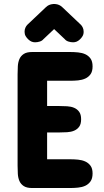

<svg xmlns="http://www.w3.org/2000/svg" viewBox="-20 -945 521 965"><path d="M333 -683.6Q352.5 -683.6 372.6 -681.6Q392.6 -679.7 408.7 -672.4Q424.8 -665 435.1 -650.6Q445.3 -636.2 445.3 -611.3Q445.3 -586.4 435.1 -572Q424.8 -557.6 408.7 -550.3Q392.6 -543 372.6 -541Q352.5 -539.1 333 -539.1H216.8V-412.1H278.3Q297.9 -412.1 317.6 -410.9Q337.4 -409.7 352.8 -403.1Q368.2 -396.5 377.9 -383.1Q387.7 -369.6 387.7 -345.7Q387.7 -321.3 377.9 -308.1Q368.2 -294.9 352.8 -288.3Q337.4 -281.7 317.6 -280.5Q297.9 -279.3 278.3 -279.3H216.8V-144.5H333Q352.5 -144.5 372.6 -142.6Q392.6 -140.6 408.7 -133.3Q424.8 -126 435.1 -111.8Q445.3 -97.7 445.3 -73.2Q445.3 -47.9 434.8 -33.2Q424.3 -18.6 408.2 -11.2Q392.1 -3.9 372.1 -2Q352.1 0 333 0H141.6Q114.3 0 99.4 -9.8Q84.5 -19.5 77.6 -35.4Q70.8 -51.3 69.6 -71.3Q68.4 -91.3 68.4 -112.3V-571.3Q68.4 -592.3 69.6 -612.3Q70.8 -632.3 77.6 -648.2Q84.5 -664.1 99.4 -673.8Q114.3 -683.6 141.6 -683.6ZM386.7 -820.3Q392.1 -814.9 396.2 -805.9Q400.4 -796.9 400.4 -785.2Q400.4 -772.5 394.8 -763.2Q389.2 -753.9 381.8 -747.1Q373 -738.8 364.7 -735.6Q356.4 -732.4 347.7 -732.4Q335.9 -732.4 324.2 -736.1Q312.5 -739.7 305.7 -748L252 -798.8L198.2 -748Q191.4 -739.7 179.7 -736.1Q168 -732.4 156.2 -732.4Q147.5 -732.4 139.2 -735.6Q130.9 -738.8 122.1 -747.1Q114.7 -753.9 109.1 -763.2Q103.5 -772.5 103.5 -785.2Q103.5 -796.9 107.7 -805.9Q111.8 -814.9 117.2 -820.3L210 -908.2Q217.3 -915.5 226.3 -919.7Q235.4 -923.8 247.1 -924.8H256.8Q278.8 -923.3 293.9 -908.2Z"/></svg>

Font: Concert One
Style: Regular
Weight: 400
Version: Version 1.003